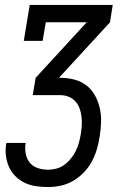

<svg xmlns="http://www.w3.org/2000/svg" viewBox="-20 -550 540 775"><path d="M174 205Q149 205 125 201.5Q101 198 80 188Q59 178 42.5 161.5Q26 145 16.5 124Q7 103 4 79Q1 55 5 30Q6 29 6 28.5Q6 28 6 27H84Q84 28 83.5 28.5Q83 29 83 29Q80 50 84 71Q88 92 100.5 107Q113 122 132.5 128.5Q152 135 174 135Q191 135 208 130.5Q225 126 240 115Q255 104 266.5 89.5Q278 75 286 59Q294 43 298.5 26Q303 9 306 -8Q309 -26 310 -44Q311 -62 309 -79.5Q307 -97 301 -113Q295 -129 283.5 -141.5Q272 -154 256 -160Q240 -166 222 -166H112L124 -236L330 -460H165L152 -385H76L100 -530H435L424 -460L218 -236H222Q251 -236 279 -229Q307 -222 328.5 -205.5Q350 -189 363.5 -164.5Q377 -140 383 -112.5Q389 -85 388 -55.5Q387 -26 382 3Q378 29 370.5 54Q363 79 350 103Q337 127 317.5 147Q298 167 274.5 180.5Q251 194 225 199.5Q199 205 174 205Z"/></svg>

Font: Iosevka Slab Oblique
Style: Regular
Weight: 400
Italic angle: -9°
Monospace: yes
Designer: Belleve Invis
Foundry: Belleve Invis
Version: Version 11.1.1; ttfautohint (v1.8.3)